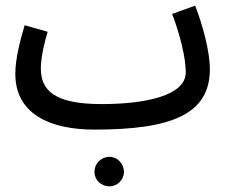

<svg xmlns="http://www.w3.org/2000/svg" viewBox="-20 -436 814 677"><path d="M313 21C585 21 720 -33 720 -192C720 -255 694 -350 668 -416L587 -387C615 -313 635 -232 635 -181C635 -98 491 -69 338 -69C168 -69 124 -120 124 -195C124 -237 139 -294 148 -324L67 -347C52 -297 34 -230 34 -176C34 -34 156 21 313 21ZM366 221C394 221 417 198 417 170C417 141 394 117 366 117C336 117 313 141 313 170C313 198 336 221 366 221Z"/></svg>

Font: Noto Sans Arabic ExtCond Med
Style: Regular
Weight: 500
Width: 2
Designer: Monotype Design Team, Nadine Chahine, Nizar Qandah and Khaled Hosny
Foundry: Monotype Imaging Inc.
Version: Version 2.012